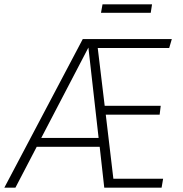

<svg xmlns="http://www.w3.org/2000/svg" viewBox="-54 -864 844 884"><path d="M725 -643H396L428 -377H686L681 -336H433L468 -41H697L690 0H426L405 -188H115L17 0H-34L327 -684H737ZM400 -229 353 -645 136 -229ZM640 -805H411L418 -844H646Z"/></svg>

Font: Fira Sans ExtraLight
Style: Italic
Weight: 275
Italic angle: -8°
Designer: Carrois Corporate & Edenspiekermann AG
Foundry: Carrois Corporate GbR & Edenspiekermann AG
Version: Version 4.203